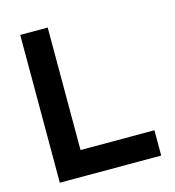

<svg xmlns="http://www.w3.org/2000/svg" viewBox="-104 -782 794 870"><g transform="rotate(-15 293.0 -346.5)"><path d="M69.8 0V-693.4H198.7V0ZM69.8 0V-118.7H545.4V0Z"/></g></svg>

Font: Cascadia Code
Style: Regular
Weight: 400
Monospace: yes
Designer: Aaron Bell
Foundry: Saja Typeworks
Version: Version 2106.017